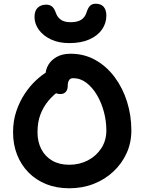

<svg xmlns="http://www.w3.org/2000/svg" viewBox="-20 -999 773 1029"><path d="M351 10Q283 10 228 -12Q173 -34 133 -74.5Q93 -115 71.5 -170Q50 -225 50 -290Q50 -352 68 -404.5Q86 -457 114 -498.5Q142 -540 173.5 -569Q205 -598 232 -613.5Q259 -629 275 -629Q293 -629 305 -624Q317 -619 328 -602Q347 -576 337.5 -555Q328 -534 305 -518Q267 -492 239.5 -459Q212 -426 196.5 -385Q181 -344 181 -290Q181 -239 201.5 -199.5Q222 -160 260 -138Q298 -116 351 -116Q406 -116 451 -139.5Q496 -163 523 -204.5Q550 -246 550 -300Q550 -350 537 -399Q524 -448 500 -489Q476 -530 443.5 -555Q411 -580 372 -580Q357 -580 350 -569Q343 -558 343 -539Q343 -518 332.5 -506.5Q322 -495 304 -495Q284 -495 265.5 -506.5Q247 -518 235.5 -540.5Q224 -563 224 -596Q224 -626 239.5 -652Q255 -678 285 -694.5Q315 -711 358 -711Q432 -711 492 -677Q552 -643 595 -585Q638 -527 661 -453.5Q684 -380 684 -300Q684 -234 658.5 -178Q633 -122 587.5 -79.5Q542 -37 482 -13.5Q422 10 351 10ZM351 -768Q295 -768 253.5 -787.5Q212 -807 188.5 -839Q165 -871 165 -908Q165 -942 182.5 -958Q200 -974 227 -974Q247 -974 259 -964Q271 -954 279 -931Q287 -907 306 -893.5Q325 -880 358 -880Q395 -880 415 -893Q435 -906 443 -930Q451 -956 462 -967.5Q473 -979 493 -979Q521 -979 535.5 -962.5Q550 -946 550 -915Q550 -875 527 -841.5Q504 -808 459.5 -788Q415 -768 351 -768Z"/></svg>

Font: Shantell Sans SemiBold
Style: Regular
Weight: 600
Designer: Stephen Nixon, Anya Danilova, Shantell Martin
Foundry: Arrow Type
Version: Version 1.011;[c5ecc13dd]